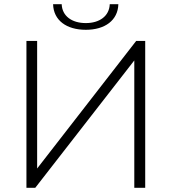

<svg xmlns="http://www.w3.org/2000/svg" viewBox="-20 -895 817 915"><path d="M672 0V-700H629L157 -92V-700H106V0H148L620 -607V0ZM389 -753C480 -753 542 -798 544 -875H503C501 -819 455 -785 389 -785C322 -785 276 -819 274 -875H233C235 -798 297 -753 389 -753Z"/></svg>

Font: Chess Sans Light
Style: Regular
Weight: 300
Designer: Wolf Bōese
Foundry: Wolf Bōese
Version: Version 7.223;Glyphs 3.3 (3306)